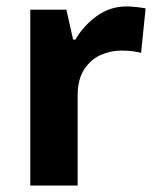

<svg xmlns="http://www.w3.org/2000/svg" viewBox="-20 -576 485 596"><path d="M372 -556Q387 -556 404.5 -554Q422 -552 432 -550L418 -412Q407 -415 391.5 -417Q376 -419 356 -419Q324 -419 293 -405.5Q262 -392 241.5 -361Q221 -330 221 -278V0H74V-546H186L207 -453H214Q238 -495 279.5 -525.5Q321 -556 372 -556Z"/></svg>

Font: Noto Sans Syriac
Style: Bold
Weight: 700
Designer: Patrick Giasson and the Monotype Design Team
Foundry: Monotype Imaging Inc.
Version: Version 3.000; ttfautohint (v1.8.4.7-5d5b)